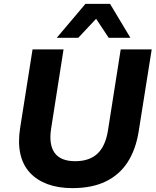

<svg xmlns="http://www.w3.org/2000/svg" viewBox="-20 -960 807 991"><path d="M354 11Q281 11 225.5 -9.5Q170 -30 134 -69Q98 -108 85 -166Q72 -224 84 -300L148 -705H308L244 -297Q231 -214 262 -171Q293 -128 368 -128Q441 -128 482.5 -166.5Q524 -205 537 -285L603 -705H763L696 -283Q681 -188 638.5 -122.5Q596 -57 525 -23Q454 11 354 11ZM273 -765 421 -940H548L653 -765H541L476 -863L384 -765Z"/></svg>

Font: Nunito Sans 9pt ExtraBold
Style: Italic
Weight: 800
Italic angle: -9°
Version: Version 3.101;gftools[0.9.27]